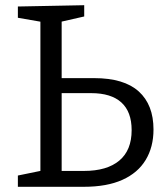

<svg xmlns="http://www.w3.org/2000/svg" viewBox="-20 -718 646 738"><path d="M48.7 0V-43.3L146.3 -63.3L135.3 -49V-650L149 -632.3L48.7 -649.7V-693L303.7 -698V-654.7L202.7 -631.7L217 -650.3V-401.3L200.7 -417.7H341.7Q456.7 -417.7 513.3 -366.5Q570 -315.3 570 -220.3Q570 -152.7 539.8 -103Q509.7 -53.3 450.3 -26.7Q391 0 302.3 0ZM217 -46.3 199 -61H303Q391 -61 438.5 -100.7Q486 -140.3 486 -217.7Q486 -288.3 446.5 -324.2Q407 -360 330.3 -360H202.3L217 -374.7Z"/></svg>

Font: Bitter Thin
Style: Regular
Weight: 100
Designer: Sol Matas, and Bitter project Authors
Foundry: Sol Matas
Version: Version 2.002